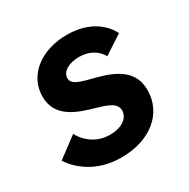

<svg xmlns="http://www.w3.org/2000/svg" viewBox="-124 -615 724 737"><g transform="rotate(-30 238.5 -246.5)"><path d="M211.5 10C339 10 426.5 -61 426.5 -165C426.5 -264 336.5 -291 256.5 -310.5C204.5 -324 182.5 -334 182.5 -357C182.5 -388 219.5 -406 261 -406C301 -406 337.5 -390.5 357.5 -354L441 -408.5C411 -467.5 347 -503 264 -503C146.5 -503 64.5 -436 64.5 -343.5C64.5 -249 154.5 -223 219 -204.5C263 -191 303 -180 303 -146C303 -112 269 -87.5 216 -87.5C163.5 -87.5 119 -116.5 95 -161.5L5 -94C35 -50 98.5 10 211.5 10Z"/></g></svg>

Font: HK Grotesk
Style: Bold Italic
Weight: 700
Italic angle: -16°
Designer: Alfredo Marco Pradil
Foundry: Hanken Design Co.
Version: Version 3.001;FEAKit 1.0